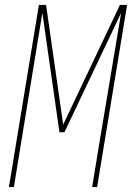

<svg xmlns="http://www.w3.org/2000/svg" viewBox="-20 -755 540 775"><path d="M16 0 137 -735H166L235 -252L464 -735H493L372 0H352L376 -147Q399 -286 422.5 -425Q446 -564 469 -703L240 -221H220L151 -703Q128 -564 105.5 -425Q83 -286 60 -147L36 0Z"/></svg>

Font: Iosevka Thin Oblique
Style: Regular
Weight: 100
Italic angle: -9°
Monospace: yes
Designer: Belleve Invis
Foundry: Belleve Invis
Version: Version 32.5.0; ttfautohint (v1.8.4)